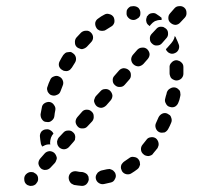

<svg xmlns="http://www.w3.org/2000/svg" viewBox="-20 -583 653 625"><path d="M66 17Q69 20 74 21Q78 23 82 22Q87 22 91 20Q95 18 98 15V14Q105 7 104 -2Q104 -11 97 -17Q93 -20 89 -22Q85 -23 80 -23Q76 -23 72 -21Q68 -19 65 -16L64 -15Q58 -8 59 1Q59 11 66 17ZM269 1Q269 -3 268 -8Q266 -12 264 -15Q261 -18 257 -20Q253 -22 248 -23Q239 -23 231 -25Q222 -27 214 -23Q206 -18 204 -9Q203 -4 204 0Q205 5 207 8Q209 12 213 15Q217 17 221 19Q233 21 245 22Q254 23 261 17Q268 10 269 1ZM356 -17Q355 -21 352 -24Q349 -28 345 -30Q341 -32 337 -33Q333 -33 328 -32Q319 -30 310 -28Q306 -27 302 -24Q298 -22 296 -18Q293 -14 292 -10Q291 -6 292 -1Q294 8 302 13Q310 18 319 16Q330 14 341 11Q350 9 354 0Q359 -8 356 -17ZM436 -47Q436 -51 435 -56Q434 -60 431 -64Q426 -71 416 -72Q407 -74 400 -68Q392 -62 384 -57Q381 -55 378 -51Q375 -48 374 -43Q373 -39 374 -34Q375 -30 377 -26Q382 -18 391 -16Q401 -14 408 -19Q418 -25 427 -32Q431 -35 433 -39Q435 -43 436 -47ZM113 -35Q116 -32 120 -31Q124 -29 129 -30Q133 -30 137 -32Q141 -34 144 -37L159 -53Q162 -57 163 -61Q165 -65 165 -69Q164 -74 162 -78Q160 -82 157 -85Q150 -91 141 -91Q131 -90 125 -83L111 -67Q105 -60 105 -51Q106 -42 113 -35ZM496 -118Q495 -123 493 -126Q491 -130 487 -133Q479 -138 470 -136Q461 -135 456 -127Q450 -119 444 -112Q438 -105 439 -95Q440 -86 448 -80Q451 -77 456 -76Q460 -75 464 -75Q469 -76 473 -78Q477 -80 479 -84Q486 -92 493 -101Q495 -105 496 -109Q497 -114 496 -118ZM166 -118Q166 -114 168 -110Q170 -106 173 -103Q180 -97 189 -97Q199 -98 205 -105L219 -121Q222 -124 224 -128Q225 -133 225 -137Q225 -141 223 -146Q221 -150 217 -153Q211 -159 201 -158Q192 -158 186 -151L171 -135Q168 -131 167 -127Q165 -123 166 -118ZM115 -155Q122 -162 131 -162Q138 -163 144 -159Q151 -155 154 -148Q149 -143 146 -135Q143 -126 143 -117Q143 -115 144 -113Q142 -113 140 -113Q130 -113 122 -108Q120 -107 117 -106Q116 -108 115 -111Q113 -113 113 -116Q111 -127 110 -138Q109 -147 115 -155ZM537 -201Q536 -205 533 -208Q529 -211 525 -213Q521 -215 517 -215Q512 -215 508 -213Q504 -211 501 -208Q498 -205 496 -201Q492 -192 488 -183Q484 -175 487 -166Q490 -157 498 -153Q502 -151 507 -151Q511 -151 516 -152Q520 -154 523 -157Q526 -160 528 -164Q533 -173 537 -183Q539 -187 539 -192Q539 -196 537 -201ZM234 -170Q240 -164 250 -165Q259 -165 265 -172L280 -188Q286 -195 285 -205Q285 -214 278 -220Q275 -223 270 -225Q266 -226 262 -226Q257 -226 253 -224Q249 -222 246 -218L232 -202Q226 -195 226 -186Q227 -177 234 -170ZM117 -194Q119 -191 123 -188Q127 -186 132 -186Q141 -184 148 -190Q156 -196 157 -205Q158 -215 160 -224Q162 -233 156 -241Q151 -249 142 -251Q133 -252 125 -247Q117 -242 116 -232Q114 -222 112 -211Q112 -206 113 -202Q114 -198 117 -194ZM286 -254Q287 -249 289 -245Q291 -241 294 -238Q301 -232 310 -232Q319 -233 326 -240L340 -256Q346 -263 346 -272Q345 -281 338 -288Q331 -294 322 -293Q313 -293 307 -286L292 -270Q289 -266 288 -262Q286 -258 286 -254ZM567 -279Q567 -284 565 -288Q562 -291 559 -294Q555 -297 551 -298Q542 -300 534 -295Q526 -291 523 -282Q522 -276 520 -271L518 -263Q515 -254 520 -246Q524 -237 533 -235Q542 -232 550 -236Q558 -241 561 -250L564 -258Q565 -264 567 -271Q568 -275 567 -279ZM135 -285Q137 -281 141 -277Q144 -274 148 -273Q157 -270 165 -274Q174 -277 177 -286Q180 -295 184 -304Q188 -313 184 -322Q181 -330 172 -334Q164 -338 155 -334Q146 -331 143 -322Q138 -312 135 -302Q133 -298 133 -293Q134 -289 135 -285ZM354 -306Q361 -299 371 -300Q380 -300 386 -307L400 -323Q407 -330 406 -340Q406 -349 399 -355Q392 -361 382 -361Q373 -360 367 -353L353 -337Q346 -330 347 -321Q347 -312 354 -306ZM569 -381Q566 -384 562 -385Q558 -387 553 -387Q544 -386 538 -379Q531 -372 532 -363Q532 -354 532 -344Q532 -340 534 -335Q535 -331 538 -328Q541 -325 546 -323Q550 -321 554 -321Q563 -321 570 -327Q577 -334 577 -343Q577 -354 577 -365Q577 -370 575 -374Q573 -378 569 -381ZM183 -355Q187 -352 191 -352Q196 -351 200 -352Q204 -353 208 -356Q211 -359 214 -363Q219 -371 224 -379Q229 -387 227 -396Q225 -405 217 -410Q214 -413 209 -414Q205 -414 200 -413Q196 -413 192 -410Q189 -407 186 -404Q180 -395 175 -385Q170 -377 172 -368Q175 -359 183 -355ZM415 -373Q422 -367 431 -367Q440 -368 447 -375L461 -391Q467 -398 467 -407Q466 -416 459 -423Q452 -429 443 -428Q434 -428 427 -421L413 -405Q407 -398 407 -389Q408 -379 415 -373ZM549 -466Q548 -462 547 -458Q544 -450 538 -443L524 -427Q522 -425 520 -423Q520 -423 520 -423Q521 -419 524 -416Q527 -412 532 -410Q536 -408 540 -408Q545 -408 549 -410Q557 -413 561 -421Q565 -430 562 -438Q558 -449 553 -459Q553 -461 551 -463Q550 -464 549 -466ZM231 -429Q235 -426 239 -425Q243 -423 247 -423Q252 -424 256 -426Q260 -428 263 -431Q269 -438 276 -445Q283 -452 283 -461Q283 -470 276 -477Q269 -484 260 -483Q251 -483 244 -477Q237 -469 229 -461Q223 -454 224 -444Q224 -435 231 -429ZM475 -441Q482 -434 491 -435Q501 -435 507 -442L521 -458Q528 -465 527 -475Q527 -484 520 -490Q516 -493 512 -495Q508 -496 503 -496Q499 -496 495 -494Q491 -492 488 -488L473 -472Q467 -465 468 -456Q468 -447 475 -441ZM294 -492Q296 -488 300 -486Q304 -483 308 -483Q312 -482 317 -483Q321 -483 325 -486Q333 -491 341 -496Q349 -500 352 -509Q354 -518 350 -527Q345 -535 336 -537Q327 -540 319 -535Q309 -530 300 -523Q292 -518 290 -509Q289 -500 294 -492ZM502 -518Q504 -518 506 -518Q506 -520 506 -522Q506 -523 506 -525Q499 -531 491 -536Q484 -542 474 -540Q465 -539 460 -531Q459 -531 459 -530Q459 -530 458 -529Q458 -527 457 -524Q456 -523 456 -522Q455 -516 457 -510Q459 -504 465 -500Q466 -499 467 -498L471 -503Q477 -510 484 -514Q493 -518 502 -518ZM528 -524Q528 -519 530 -515Q532 -511 536 -508Q543 -502 552 -502Q561 -503 567 -510L582 -526Q588 -533 587 -542Q587 -552 580 -558Q573 -564 564 -563Q554 -563 548 -556L534 -540Q531 -537 529 -532Q528 -528 528 -524ZM398 -557Q395 -554 393 -550Q392 -546 392 -541Q391 -532 398 -525Q405 -518 414 -518H415Q419 -518 423 -520Q427 -522 431 -525Q434 -528 436 -532Q437 -536 437 -541Q437 -550 431 -557Q424 -563 415 -563H414Q410 -563 405 -562Q401 -560 398 -557Z"/></svg>

Font: FRB American Cursive Guidelines Dashed Extrabold
Style: Bold Italic
Weight: 800
Italic angle: -25°
Version: Version 2.0;Modular Font Editor K font №1